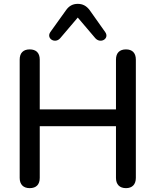

<svg xmlns="http://www.w3.org/2000/svg" viewBox="-20 -968 807 995"><path d="M383 -877 474 -770C502 -739 549 -769 525 -802L445 -915C428 -938 408 -948 383 -948C358 -948 338 -938 322 -915L241 -802C218 -769 265 -739 292 -770ZM134 7C168 7 186 -12 186 -46V-314H581V-46C581 -12 600 7 633 7C665 7 684 -12 684 -46V-659C684 -694 665 -712 633 -712C600 -712 581 -694 581 -659V-401H186V-659C186 -694 167 -712 134 -712C101 -712 82 -694 82 -659V-46C82 -12 101 7 134 7Z"/></svg>

Font: Nunito SemiBold
Style: Regular
Weight: 600
Designer: Vernon Adams
Foundry: Vernon Adams
Version: Version 3.602